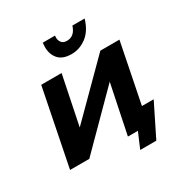

<svg xmlns="http://www.w3.org/2000/svg" viewBox="-193 -906 1120 1167"><g transform="rotate(-30 366.5 -322.5)"><path d="M133 -536H276L206 -194L548 -536H682L575 0H432L503 -344L161 0H26ZM388 -605Q325 -605 296 -638.5Q267 -672 267 -723L269 -753H355L354 -740Q354 -720 365.5 -704.5Q377 -689 403 -689Q457 -689 477 -753H563Q541 -678 493 -641.5Q445 -605 388 -605ZM456 108 502 0H432L458 -118H681L569 108Z"/></g></svg>

Font: Argentum Sans Medium
Style: Italic
Weight: 500
Italic angle: -11°
Designer: Julieta Ulanovsky (font), Cristiano Sobral (main changes and remaster)
Foundry: Julieta Ulanovsky (font), Cristiano Sobral (main changes and remaster)
Version: Version 2.007;June 15, 2022;FontCreator 14.0.0.2814 64-bit; 